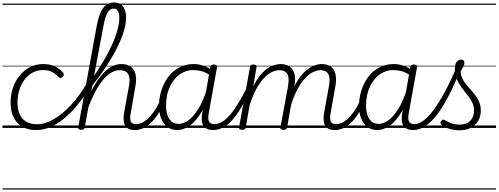

<svg xmlns="http://www.w3.org/2000/svg" viewBox="-20 -1039 4048 1559"><path d="M276 17Q175 17 120.5 -42.5Q66 -102 66 -205Q66 -269 85 -325.5Q104 -382 139.5 -425.5Q175 -469 224 -494Q273 -519 334 -519Q385 -519 427.5 -498.5Q470 -478 495 -445Q500 -437 498.5 -430Q497 -423 488 -414Q478 -406 470 -406Q462 -406 455 -413Q432 -438 404 -454Q376 -470 329 -470Q282 -470 244 -449Q206 -428 178.5 -391Q151 -354 136.5 -306.5Q122 -259 122 -205Q122 -153 139 -113.5Q156 -74 191.5 -52Q227 -30 280 -30Q291 -30 296 -23Q301 -16 300 -6.5Q299 3 293 10Q287 17 276 17ZM0 490H523V500H0ZM0 -20H523V0H0ZM0 -505H523V-500H0ZM0 -1010H523V-1000H0Z M276 17Q265 17 259.5 10Q254 3 254.5 -6.5Q255 -16 261.5 -23Q268 -30 280 -30Q346 -30 416.5 -71Q487 -112 556 -186Q625 -260 684 -361Q692 -374 700.5 -371.5Q709 -369 713.5 -358.5Q718 -348 711 -337Q663 -253 609.5 -187.5Q556 -122 500 -76.5Q444 -31 387.5 -7Q331 17 276 17ZM523 490V500ZM523 -20V0ZM523 -505V-500ZM523 -1010V-1000Z M1074 17Q1046 17 1026.5 8Q1007 -1 996.5 -19.5Q986 -38 984 -64Q982 -90 988 -125L1027 -340Q1035 -382 1030 -411Q1025 -440 1006 -454.5Q987 -469 952 -469Q920 -469 886.5 -451Q853 -433 820.5 -395Q788 -357 756 -298.5Q724 -240 694 -158L681 -208Q714 -291 749 -350Q784 -409 820.5 -446.5Q857 -484 893.5 -501.5Q930 -519 965 -519Q1008 -519 1037.5 -500Q1067 -481 1079 -441Q1091 -401 1079 -337L1042 -124Q1032 -76 1041.5 -53.5Q1051 -31 1086 -31Q1095 -31 1099.5 -23.5Q1104 -16 1103 -7Q1102 2 1095 9.5Q1088 17 1074 17ZM639 15Q626 15 619.5 10.5Q613 6 615 -5L763 -816Q781 -922 815.5 -970.5Q850 -1019 906 -1019Q940 -1019 961 -1003.5Q982 -988 993 -960Q1004 -932 1004 -895Q1004 -868 998 -836.5Q992 -805 980.5 -770Q969 -735 952 -696.5Q935 -658 912.5 -616.5Q890 -575 862 -530.5Q834 -486 801 -439.5Q768 -393 730 -345L668 -4Q666 6 659.5 10.5Q653 15 639 15ZM744 -424Q776 -470 803 -514.5Q830 -559 853 -602Q876 -645 894 -685.5Q912 -726 924 -763Q936 -800 942.5 -833Q949 -866 949 -893Q949 -916 944.5 -933Q940 -950 929.5 -959.5Q919 -969 902 -969Q881 -969 865 -952Q849 -935 837 -898.5Q825 -862 815 -802ZM523 490H1199V500H523ZM523 -20H1199V0H523ZM523 -505H1199V-500H523ZM523 -1010H1199V-1000H523Z M1074 17Q1063 17 1058 9.5Q1053 2 1054 -7Q1055 -16 1063 -23.5Q1071 -31 1085 -31Q1114 -31 1142.5 -47.5Q1171 -64 1198 -93Q1225 -122 1248 -161Q1271 -200 1288 -246Q1291 -256 1300 -257Q1309 -258 1316 -252Q1323 -246 1320 -236Q1303 -183 1277.5 -137Q1252 -91 1220.5 -56.5Q1189 -22 1152 -2.5Q1115 17 1074 17ZM1199 490V500ZM1199 -20V0ZM1199 -505V-500ZM1199 -1010V-1000Z M1419 17Q1374 17 1341 -6.5Q1308 -30 1289.5 -74.5Q1271 -119 1271 -181Q1271 -228 1282.5 -276Q1294 -324 1316.5 -367.5Q1339 -411 1373 -445Q1407 -479 1452.5 -499Q1498 -519 1554 -519Q1592 -519 1630 -506Q1668 -493 1702 -469L1695 -422Q1653 -451 1618.5 -460.5Q1584 -470 1552 -470Q1509 -470 1473 -454Q1437 -438 1410 -409.5Q1383 -381 1364.5 -344.5Q1346 -308 1337 -267Q1328 -226 1328 -184Q1328 -140 1339 -106Q1350 -72 1373 -52.5Q1396 -33 1431 -33Q1469 -33 1509.5 -62Q1550 -91 1588 -151.5Q1626 -212 1658 -307L1675 -260Q1639 -158 1595.5 -97Q1552 -36 1506.5 -9.5Q1461 17 1419 17ZM1709 17Q1682 17 1662.5 8Q1643 -1 1632 -18.5Q1621 -36 1618.5 -61.5Q1616 -87 1622 -120L1688 -495Q1691 -506 1697.5 -510.5Q1704 -515 1717 -515Q1733 -515 1738.5 -509Q1744 -503 1742 -492L1675 -120Q1666 -73 1677 -52Q1688 -31 1720 -31Q1729 -31 1733.5 -23.5Q1738 -16 1736.5 -7Q1735 2 1728.5 9.5Q1722 17 1709 17ZM1199 490H1834V500H1199ZM1199 -20H1834V0H1199ZM1199 -505H1834V-500H1199ZM1199 -1010H1834V-1000H1199Z M1709 17Q1698 17 1693 9.5Q1688 2 1689 -7Q1690 -16 1698 -23.5Q1706 -31 1720 -31Q1751 -31 1782 -49Q1813 -67 1845.5 -104Q1878 -141 1912.5 -197Q1947 -253 1985 -328Q1990 -338 1999 -337.5Q2008 -337 2014 -330Q2020 -323 2015 -312Q1976 -230 1939.5 -168Q1903 -106 1866.5 -65Q1830 -24 1791 -3.5Q1752 17 1709 17ZM1834 490V500ZM1834 -20V0ZM1834 -505V-500ZM1834 -1010V-1000Z M2698 17Q2670 17 2650.5 8Q2631 -1 2620.5 -19.5Q2610 -38 2608 -64Q2606 -90 2612 -125L2651 -340Q2659 -381 2654.5 -410Q2650 -439 2632.5 -454Q2615 -469 2581 -469Q2552 -469 2519.5 -452.5Q2487 -436 2454.5 -400.5Q2422 -365 2392 -308Q2362 -251 2338 -169H2314Q2334 -264 2366.5 -331Q2399 -398 2437.5 -439.5Q2476 -481 2516.5 -500Q2557 -519 2592 -519Q2634 -519 2663 -499.5Q2692 -480 2703 -440Q2714 -400 2703 -337L2665 -124Q2656 -76 2665 -53.5Q2674 -31 2709 -31Q2718 -31 2722.5 -23.5Q2727 -16 2726 -7Q2725 2 2718 9.5Q2711 17 2698 17ZM1946 15Q1934 15 1926.5 10Q1919 5 1921 -5L2010 -495Q2012 -506 2018 -510.5Q2024 -515 2037 -515Q2053 -515 2059 -509.5Q2065 -504 2063 -493L2036 -336Q2061 -388 2089.5 -423.5Q2118 -459 2147.5 -480Q2177 -501 2205 -510Q2233 -519 2258 -519Q2301 -519 2330 -499.5Q2359 -480 2370.5 -440Q2382 -400 2370 -337L2311 -4Q2309 6 2302.5 10.5Q2296 15 2282 15Q2269 15 2262 10Q2255 5 2257 -5L2319 -340Q2326 -381 2322 -410Q2318 -439 2300 -454Q2282 -469 2247 -469Q2218 -469 2186.5 -453.5Q2155 -438 2123 -404.5Q2091 -371 2061.5 -317Q2032 -263 2007 -185L1975 -4Q1974 6 1967.5 10.5Q1961 15 1946 15ZM1834 490H2823V500H1834ZM1834 -20H2823V0H1834ZM1834 -505H2823V-500H1834ZM1834 -1010H2823V-1000H1834Z M2698 17Q2687 17 2682 9.5Q2677 2 2678 -7Q2679 -16 2687 -23.5Q2695 -31 2709 -31Q2738 -31 2766.5 -47.5Q2795 -64 2822 -93Q2849 -122 2872 -161Q2895 -200 2912 -246Q2915 -256 2924 -257Q2933 -258 2940 -252Q2947 -246 2944 -236Q2927 -183 2901.5 -137Q2876 -91 2844.5 -56.5Q2813 -22 2776 -2.5Q2739 17 2698 17ZM2823 490V500ZM2823 -20V0ZM2823 -505V-500ZM2823 -1010V-1000Z M3043 17Q2998 17 2965 -6.5Q2932 -30 2913.5 -74.5Q2895 -119 2895 -181Q2895 -228 2906.5 -276Q2918 -324 2940.5 -367.5Q2963 -411 2997 -445Q3031 -479 3076.5 -499Q3122 -519 3178 -519Q3216 -519 3254 -506Q3292 -493 3326 -469L3319 -422Q3277 -451 3242.5 -460.5Q3208 -470 3176 -470Q3133 -470 3097 -454Q3061 -438 3034 -409.5Q3007 -381 2988.5 -344.5Q2970 -308 2961 -267Q2952 -226 2952 -184Q2952 -140 2963 -106Q2974 -72 2997 -52.5Q3020 -33 3055 -33Q3093 -33 3133.5 -62Q3174 -91 3212 -151.5Q3250 -212 3282 -307L3299 -260Q3263 -158 3219.5 -97Q3176 -36 3130.5 -9.5Q3085 17 3043 17ZM3333 17Q3306 17 3286.5 8Q3267 -1 3256 -18.5Q3245 -36 3242.5 -61.5Q3240 -87 3246 -120L3312 -495Q3315 -506 3321.5 -510.5Q3328 -515 3341 -515Q3357 -515 3362.5 -509Q3368 -503 3366 -492L3299 -120Q3290 -73 3301 -52Q3312 -31 3344 -31Q3353 -31 3357.5 -23.5Q3362 -16 3360.5 -7Q3359 2 3352.5 9.5Q3346 17 3333 17ZM2823 490H3458V500H2823ZM2823 -20H3458V0H2823ZM2823 -505H3458V-500H2823ZM2823 -1010H3458V-1000H2823Z M3334 17Q3322 17 3317.5 9.5Q3313 2 3315 -7Q3317 -16 3324.5 -23.5Q3332 -31 3345 -31Q3381 -31 3420.5 -61Q3460 -91 3503 -149.5Q3546 -208 3592 -293Q3638 -378 3685 -489Q3690 -500 3700 -499.5Q3710 -499 3716.5 -491Q3723 -483 3717 -470Q3669 -349 3621.5 -258Q3574 -167 3527 -106Q3480 -45 3432 -14Q3384 17 3334 17ZM3458 490V500ZM3458 -20V0ZM3458 -505V-500ZM3458 -1010V-1000Z M3709 19Q3666 19 3627.5 6.5Q3589 -6 3563 -27Q3556 -34 3556 -42Q3556 -50 3564 -58Q3572 -67 3579 -68Q3586 -69 3596 -61Q3622 -45 3650.5 -36Q3679 -27 3710 -27Q3767 -27 3798 -58Q3829 -89 3829 -143Q3829 -174 3817.5 -200.5Q3806 -227 3788.5 -250.5Q3771 -274 3751 -298.5Q3731 -323 3713.5 -349.5Q3696 -376 3684.5 -408Q3673 -440 3673 -480Q3673 -516 3687 -535.5Q3701 -555 3723 -555Q3738 -555 3744.5 -547.5Q3751 -540 3751 -530Q3751 -518 3743.5 -501.5Q3736 -485 3720 -460Q3722 -428 3734.5 -401.5Q3747 -375 3766 -352Q3785 -329 3805 -307Q3825 -285 3843 -260.5Q3861 -236 3872.5 -207.5Q3884 -179 3884 -143Q3884 -69 3836.5 -25Q3789 19 3709 19ZM3458 490H4008V500H3458ZM3458 -20H4008V0H3458ZM3458 -505H4008V-500H3458ZM3458 -1010H4008V-1000H3458Z"/></svg>

Font: Playwrite ZA Guides
Style: Regular
Weight: 400
Designer: Veronika Burian, José Scaglione
Foundry: TypeTogether
Version: Version 1.003